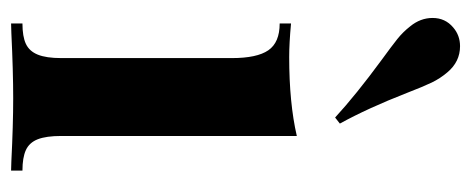

<svg xmlns="http://www.w3.org/2000/svg" viewBox="-278 -592 870 355"><g transform="rotate(90 157.5 -415.0)"><path d="M14.2 0ZM295.9 -21V0L278.8 -0.5Q211.4 -3.9 162.1 -3.9Q112.3 -3.9 41.5 -0.5L23.9 0V-21Q47.9 -21 61.5 -27.3Q75.2 -33.7 81.5 -49.3Q87.9 -64.9 87.9 -92.8V-408.2Q87.9 -454.6 73.5 -475.6Q59.1 -496.6 23.9 -496.6V-517.6Q60.5 -514.2 85.9 -514.2Q170.9 -514.2 231.9 -528.3V-92.8Q231.9 -64.9 238 -49.3Q244.1 -33.7 258.1 -27.3Q272 -21 295.9 -21ZM65.9 -830.1Q94.7 -830.1 114.3 -806.6Q125.5 -793.5 133.1 -777.8Q140.6 -762.2 152.3 -731.9Q180.7 -659.2 209 -607.9L197.8 -599.1Q155.8 -637.7 91.3 -685.1Q65.9 -703.6 52.7 -714.1Q39.6 -724.6 29.3 -737.8Q13.7 -756.8 13.7 -779.3Q13.7 -802.7 31.2 -817.4Q45.9 -830.1 65.9 -830.1Z"/></g></svg>

Font: TypoPRO Playfair Display
Style: Bold
Weight: 700
Designer: Claus Eggers Sørensen
Foundry: Claus Eggers Sørensen
Version: Version 1.004;PS 001.004;hotconv 1.0.70;makeotf.lib2.5.58329